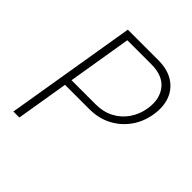

<svg xmlns="http://www.w3.org/2000/svg" viewBox="-195 -866 1006 1006"><g transform="rotate(45 307.5 -363.5)"><path d="M59.7 0 180.4 -727.3H404.5Q473.7 -727.3 518.6 -698.9Q563.6 -670.5 581.9 -621.1Q600.1 -571.7 589.5 -508.5Q579.5 -446 544.6 -396.7Q509.6 -347.3 455.3 -318.7Q400.9 -290.1 332 -290.1H152L104 0ZM159.1 -331.3H338.1Q394.2 -331.3 437.7 -354.2Q481.2 -377.1 509.1 -417.3Q536.9 -457.4 545.5 -508.5Q558.2 -586.6 519.4 -636.4Q480.5 -686.1 396.3 -686.1H217.7Z"/></g></svg>

Font: Inter UI Extra Light
Style: Italic
Weight: 200
Italic angle: -9.39999°
Designer: Rasmus Andersson
Foundry: rsms
Version: 3.2;8d6f07862